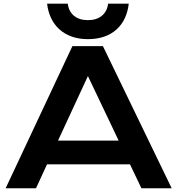

<svg xmlns="http://www.w3.org/2000/svg" viewBox="-20 -1011 952 1031"><path d="M368.7 -763.2H532.7L901.9 0H739.3L678.2 -128.4H232.4L173.3 0H10.3ZM617.2 -255.9 452.1 -602.5 291.5 -255.9ZM452.1 -800.8Q403.3 -800.8 364.7 -814.7Q326.2 -828.6 298.6 -853.8Q271 -878.9 254.4 -913.8Q237.8 -948.7 232.9 -991.2H343.8Q349.1 -949.2 377.7 -926Q406.2 -902.8 452.1 -902.8Q498 -902.8 526.6 -926Q555.2 -949.2 560.5 -991.2H671.4Q666.5 -948.7 650.4 -913.8Q634.3 -878.9 606.9 -853.8Q579.6 -828.6 540.8 -814.7Q502 -800.8 452.1 -800.8Z"/></svg>

Font: Krona One
Style: Regular
Weight: 400
Version: Version 1.003